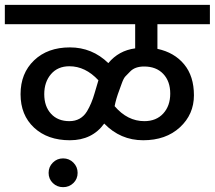

<svg xmlns="http://www.w3.org/2000/svg" viewBox="-44 -670 888 794"><path d="M824 -570H607V-468Q677 -453 717.5 -404Q758 -355 758 -276Q758 -197 700 -143.5Q642 -90 548 -90Q454 -90 387 -159Q337 -90 245 -90Q153 -90 97 -142Q41 -194 41 -280.5Q41 -367 97 -420.5Q153 -474 245 -474Q337 -474 404 -409Q447 -461 515 -470V-570H-24V-650H824ZM316 -210Q335 -242 347 -284Q359 -326 363 -338Q309 -396 243 -396Q195 -396 167 -363.5Q139 -331 139 -280.5Q139 -230 167 -199.5Q195 -169 243 -169Q291 -169 316 -210ZM552 -395Q514 -395 494 -374Q482 -362 474.5 -354Q467 -346 459.5 -325Q452 -304 449 -296Q436 -262 430 -231Q483 -169 553 -169Q602 -169 631 -200.5Q660 -232 660 -283Q660 -334 631 -364.5Q602 -395 552 -395ZM174.5 2.5Q192 -15 217 -15Q242 -15 259.5 2.5Q277 20 277 45Q277 70 259.5 87Q242 104 217 104Q192 104 174.5 87Q157 70 157 45Q157 20 174.5 2.5Z"/></svg>

Font: Hind Medium
Style: Regular
Weight: 500
Designer: Manushi Parikh, Satya Rajpurohit
Foundry: Indian Type Foundry
Version: Version 1.201;PS 1.0;hotconv 1.0.78;makeotf.lib2.5.61930; tt